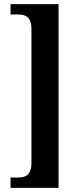

<svg xmlns="http://www.w3.org/2000/svg" viewBox="-20 -780 384 928"><path d="M31 128H263V-760H31V-710H65C102 -710 132 -701 132 -638V6C132 69 102 78 65 78H31Z"/></svg>

Font: Noto Serif Georgian ExtraCondensed Bold
Style: Regular
Weight: 700
Width: 2
Designer: Monotype Design Team, Akaki Razmadze
Foundry: Google LLC
Version: Version 2.003